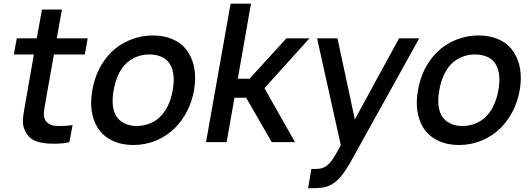

<svg xmlns="http://www.w3.org/2000/svg" viewBox="-20 -770 2866 1040"><path d="M228 -227Q227.5 -219.5 222 -193Q217.5 -167.5 217.5 -152Q217.5 -136.5 222 -126Q229 -109.5 244.2 -100Q259.5 -90.5 279 -88.5Q284 -88 291.2 -87.8Q298.5 -87.5 308.5 -87.5Q323.5 -87.5 339.5 -88.8Q355.5 -90 373 -92.5L356 0Q324.5 8.5 273 8.5Q234 8.5 212.5 4Q173.5 -2 150.2 -18.2Q127 -34.5 113.5 -66.5Q104 -88.5 104 -112.5Q104 -136.5 110.5 -172L119 -221L163.5 -475H55L71 -562.5H179L207.5 -718.5H315.5L287.5 -562.5H455L439.5 -475H272Z M509.5 -77Q458.5 -160.5 480 -281Q501 -403.5 581 -485.5Q626.5 -530.5 685.8 -554.2Q745 -578 807 -578Q871.5 -578 921.5 -554.5Q971.5 -531 1000 -485.5Q1052 -403.5 1031 -281Q1009 -159 928 -77Q881.5 -31.5 823.8 -8Q766 15.5 702 15.5Q639 15.5 588.8 -8.2Q538.5 -32 509.5 -77ZM902 -420Q887.5 -447 857.5 -461Q827.5 -475 788.5 -475Q751 -475 716.8 -461Q682.5 -447 657 -420Q611 -369.5 595.5 -281Q580 -194.5 608 -143.5Q624 -116.5 653.5 -102Q683 -87.5 720.5 -87.5Q758 -87.5 793.5 -102Q829 -116.5 853 -143.5Q899.5 -193 915.5 -281Q931 -370 902 -420Z M1207.5 0H1096L1229 -750H1339.5L1268 -343.5H1331.5L1531.5 -562.5H1656.5L1412.5 -292.5L1578 0H1452L1313.5 -240.5H1250Z M2251 -562.5 1886.5 94Q1873 119 1860.2 139Q1847.5 159 1835.2 175.2Q1823 191.5 1810 203.8Q1797 216 1783 225Q1756 242 1730 245.5Q1703 250 1649 250L1666.5 145Q1681 145.5 1692 145.2Q1703 145 1712.2 143.5Q1721.5 142 1729.2 139Q1737 136 1744.5 131.5Q1761.5 120.5 1779.5 96Q1796.5 72 1826 16.5L1697.5 -562.5H1808L1902 -123L2141.5 -562.5Z M2273.5 -77Q2222.5 -160.5 2244 -281Q2265 -403.5 2345 -485.5Q2390.5 -530.5 2449.8 -554.2Q2509 -578 2571 -578Q2635.5 -578 2685.5 -554.5Q2735.5 -531 2764 -485.5Q2816 -403.5 2795 -281Q2773 -159 2692 -77Q2645.5 -31.5 2587.8 -8Q2530 15.5 2466 15.5Q2403 15.5 2352.8 -8.2Q2302.5 -32 2273.5 -77ZM2666 -420Q2651.5 -447 2621.5 -461Q2591.5 -475 2552.5 -475Q2515 -475 2480.8 -461Q2446.5 -447 2421 -420Q2375 -369.5 2359.5 -281Q2344 -194.5 2372 -143.5Q2388 -116.5 2417.5 -102Q2447 -87.5 2484.5 -87.5Q2522 -87.5 2557.5 -102Q2593 -116.5 2617 -143.5Q2663.5 -193 2679.5 -281Q2695 -370 2666 -420Z"/></svg>

Font: Russisch Sans SemiBold
Style: Italic
Weight: 600
Width: 4
Italic angle: -10°
Designer: Michael Sharanda (font) & Cristiano Sobral (main changes)
Foundry: Michael Sharanda
Version: Version 2.00;September 8, 2020;FontCreator 13.0.0.2681 64-bi